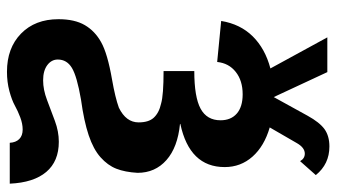

<svg xmlns="http://www.w3.org/2000/svg" viewBox="-222 -512 942 537"><g transform="rotate(90 248.5 -243.0)"><path d="M33.2 64Q33.2 18.6 49.8 -9.8Q66.4 -38.1 97.2 -55.2Q128.9 -73.2 202.1 -85.9Q252.4 -94.7 280.8 -105Q321.8 -125 321.8 -160.2Q321.8 -188 309.1 -202.1Q295.4 -217.3 269 -223.1Q245.1 -230 178.2 -230V-315.9Q251 -315.9 283.4 -333.5Q315.9 -351.1 315.9 -389.2Q315.9 -418.5 297.1 -434.8Q278.3 -451.2 243.2 -451.2Q205.1 -451.2 180.7 -431.9Q156.2 -412.6 152.8 -379.9L38.1 -391.1Q46.9 -444.8 81.3 -479.5Q115.7 -514.2 170.9 -528.8L84 -688H181.2L251 -538.1L303.2 -632.8Q321.8 -666.5 340.8 -680.2Q359.9 -693.8 389.2 -693.8Q438.5 -693.8 469.2 -655.8L430.2 -611.8Q422.9 -625 409.2 -625Q392.6 -625 379.9 -603L335.9 -526.9Q388.2 -511.7 417.5 -478.8Q446.8 -445.8 446.8 -400.9Q446.8 -302.7 326.2 -276.9V-275.9Q391.6 -269.5 427.2 -238Q462.9 -206.5 462.9 -157.2Q460.9 -122.1 451.4 -97.9Q441.9 -73.7 419.4 -53.7Q397 -33.7 357.7 -20.5Q318.4 -7.3 257.8 1Q192.9 12.2 169.4 26.4Q146 40.5 146 65.9Q146 83.5 161.6 95.2Q177.2 106.9 204.1 106.9Q230.5 106.9 259.3 95.9Q288.1 85 317.6 74Q347.2 63 376 63Q430.7 63 460.4 98.1Q490.2 133.3 493.2 200.2H378.9Q377.9 183.1 368.4 173.6Q358.9 164.1 341.8 164.1Q325.7 164.1 307.6 170.9Q289.6 177.7 274.7 186Q259.8 194.3 234.4 201.2Q209 208 180.2 208Q113.8 208 73.5 168.7Q33.2 129.4 33.2 64Z"/></g></svg>

Font: Libra Sans Modern
Style: Bold
Weight: 700
Foundry: Stefan Peev, Context Ltd
Version: Version 1.000